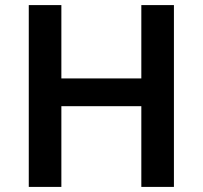

<svg xmlns="http://www.w3.org/2000/svg" viewBox="-20 -734 796 754"><path d="M663 0V-714H535V-426H221V-714H93V0H221V-317H535V0Z"/></svg>

Font: Noto Sans Bengali UI SemiBold
Style: Regular
Weight: 600
Designer: Jelle Bosma - Monotype Design Team
Foundry: Monotype Imaging Inc.
Version: Version 2.003